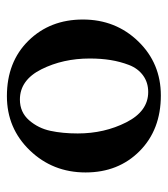

<svg xmlns="http://www.w3.org/2000/svg" viewBox="14 -488 479 548"><g transform="rotate(90 254.0 -213.5)"><path d="M242.2 -396.5Q214.8 -396.5 194.8 -381.8Q174.8 -367.2 165 -341.8Q155.3 -316.4 150.9 -289.1Q146.5 -261.7 146.5 -229.5Q146.5 -153.3 177.2 -91.8Q208 -30.3 263.7 -30.3Q299.8 -30.3 322.8 -56.6Q345.7 -83 353 -117.7Q360.4 -152.3 360.4 -195.3Q360.4 -271.5 328.6 -334Q296.9 -396.5 242.2 -396.5ZM252 -432.6Q349.6 -432.6 410.6 -372.1Q471.7 -311.5 471.7 -217.8Q471.7 -124 408.7 -58.6Q345.7 6.8 253.9 6.8Q156.2 6.8 95.7 -54.7Q35.2 -116.2 35.2 -210Q35.2 -303.7 97.7 -368.2Q160.2 -432.6 252 -432.6Z"/></g></svg>

Font: Crimson
Style: Semibold
Weight: 600
Version: Version 0.8